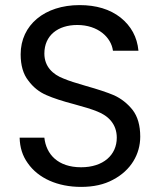

<svg xmlns="http://www.w3.org/2000/svg" viewBox="-20 -726 627 753"><path d="M89 -86C130 -27 206 7 298 7C346 7 388 -2 423 -21C494 -58 530 -122 530 -190C530 -234 520 -269 500 -295C480 -320 456 -339 428 -352C400 -364 363 -376 317 -389C279 -400 250 -409 229 -418C187 -434 154 -465 154 -516C154 -587 207 -628 283 -628C364 -628 416 -580 423 -527H523C518 -581 494 -624 453 -657C411 -690 357 -706 292 -706C155 -706 61 -628 61 -513C61 -470 71 -435 91 -410C110 -384 134 -365 162 -353C189 -341 226 -329 272 -317C309 -307 339 -298 361 -289C405 -272 438 -239 438 -186C438 -118 385 -70 298 -70C207 -70 161 -121 154 -186H57C58 -148 68 -115 89 -86Z"/></svg>

Font: Poppins
Style: Regular
Weight: 400
Designer: Ninad Kale (Devanagari), Jonny Pinhorn (Latin)
Foundry: Indian Type Foundry
Version: 4.004